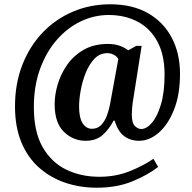

<svg xmlns="http://www.w3.org/2000/svg" viewBox="-20 -734 898 896"><path d="M432 142Q353 142 284 118.5Q215 95 162 48Q109 1 79.5 -70.5Q50 -142 50 -238Q50 -343 84 -430.5Q118 -518 178.5 -581.5Q239 -645 320 -679.5Q401 -714 494 -714Q599 -714 671.5 -672Q744 -630 782 -557Q820 -484 820 -390Q820 -292 792 -222Q764 -152 720.5 -114.5Q677 -77 629 -77Q588 -77 559 -99Q530 -121 515 -171H510Q490 -132 459.5 -104.5Q429 -77 380 -77Q321 -77 278 -119Q235 -161 235 -248Q235 -291 249 -339.5Q263 -388 293 -431Q323 -474 370.5 -501.5Q418 -529 484 -529Q515 -529 539.5 -520Q564 -511 578 -499L616 -520H641L602 -272Q599 -256 597 -234.5Q595 -213 595 -202Q595 -160 609.5 -146Q624 -132 639 -132Q664 -132 689 -161Q714 -190 731 -246.5Q748 -303 748 -386Q748 -478 714.5 -540Q681 -602 622 -633Q563 -664 487 -664Q420 -664 357.5 -634.5Q295 -605 245.5 -548.5Q196 -492 167 -412.5Q138 -333 138 -234Q138 -119 179 -47.5Q220 24 289 57.5Q358 91 444 91Q521 91 586.5 64.5Q652 38 696 7L718 45Q668 84 596 113Q524 142 432 142ZM409 -133Q435 -133 452 -150.5Q469 -168 479 -195Q489 -222 494 -250L532 -458Q526 -471 511 -478.5Q496 -486 481 -486Q446 -486 421 -460Q396 -434 380 -394Q364 -354 356.5 -311.5Q349 -269 349 -237Q349 -185 365.5 -159Q382 -133 409 -133Z"/></svg>

Font: Noto Serif Thai SemiCondensed
Style: Bold
Weight: 700
Width: 4
Designer: Monotype Design Team
Foundry: Monotype Imaging Inc.
Version: Version 2.002; ttfautohint (v1.8.4.7-5d5b)